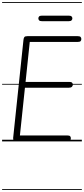

<svg xmlns="http://www.w3.org/2000/svg" viewBox="-25 -1349 801 1832"><path d="M132 0Q114 0 106.5 -8.8Q99 -17.5 100.5 -33L199 -969Q201 -986.5 207.5 -995.2Q214 -1004 237 -1004H716.5Q737 -1004 744 -996.2Q751 -988.5 751 -976.5Q751 -964 744 -956.5Q737 -949 716.5 -949H259L219 -567.5H635Q655.5 -567.5 662.8 -560Q670 -552.5 670 -541Q670 -529.5 661 -520.8Q652 -512 632 -512H213L165 -56.5H617Q637.5 -56.5 644.2 -49.2Q651 -42 651 -30Q651 -17 644 -8.5Q637 0 617 0ZM132 0Q114 0 106.5 -8.8Q99 -17.5 100.5 -33L199 -969Q201 -986.5 207.5 -995.2Q214 -1004 237 -1004H716.5Q737 -1004 744 -996.2Q751 -988.5 751 -976.5Q751 -964 744 -956.5Q737 -949 716.5 -949H259L219 -567.5H635Q655.5 -567.5 662.8 -560Q670 -552.5 670 -541Q670 -529.5 661 -520.8Q652 -512 632 -512H213L165 -56.5H617Q637.5 -56.5 644.2 -49.2Q651 -42 651 -30Q651 -17 644 -8.5Q637 0 617 0ZM374 -1147Q355.5 -1147 348.2 -1154.8Q341 -1162.5 341 -1173.5Q341 -1184.5 348.2 -1192Q355.5 -1199.5 374 -1199.5H632.5Q650.5 -1199.5 658 -1192Q665.5 -1184.5 665.5 -1173.5Q665.5 -1163 657.8 -1155Q650 -1147 632.5 -1147ZM-5 455H756V463H-5ZM-5 -16H756V0H-5ZM-5 -549H756V-541H-5ZM-5 -1329H756V-1321H-5Z"/></svg>

Font: Edu SA Dotted Guide
Style: Regular
Weight: 400
Designer: Tina and Corey Anderson, Eben Sorkin, Mirko Velimirovic
Foundry: Google for Education
Version: Version 2.000